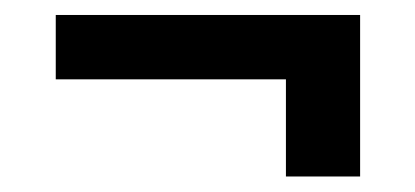

<svg xmlns="http://www.w3.org/2000/svg" viewBox="-20 -413 540 250"><path d="M448.9 -393.5V-183.2H352.3V-309.7H52.6V-393.5Z"/></svg>

Font: Inter UI Thin
Style: Regular
Weight: 100
Designer: Rasmus Andersson
Foundry: rsms
Version: 3.2;8d6f07862